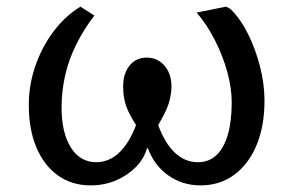

<svg xmlns="http://www.w3.org/2000/svg" viewBox="-20 -546 882 580"><path d="M254 14Q197 14 155 -16Q113 -46 90 -100.5Q67 -155 67 -229Q67 -289 86.5 -346Q106 -403 141 -450Q176 -497 223 -526L265 -499Q233 -457 210.5 -412Q188 -367 177 -319Q166 -271 166 -221Q166 -145 194 -100.5Q222 -56 271 -56Q309 -56 339.5 -84.5Q370 -113 391 -168Q377 -190 368 -209Q359 -228 355.5 -246.5Q352 -265 352 -285Q352 -324 371.5 -348Q391 -372 423 -372Q456 -372 477 -347.5Q498 -323 498 -285Q498 -275 496.5 -264Q495 -253 492 -241.5Q489 -230 484 -218.5Q479 -207 472.5 -194.5Q466 -182 458 -168Q478 -113 508.5 -84.5Q539 -56 578 -56Q611 -56 633.5 -77Q656 -98 668 -138.5Q680 -179 680 -236Q680 -280 666.5 -329Q653 -378 629 -425Q605 -472 574 -508L663 -526L676 -519Q706 -490 729 -444Q752 -398 765.5 -345Q779 -292 779 -242Q779 -165 755 -107.5Q731 -50 687.5 -18Q644 14 586 14Q531 14 488.5 -16Q446 -46 427 -98H424Q415 -66 389.5 -40.5Q364 -15 329 -0.5Q294 14 254 14Z"/></svg>

Font: Literata Variable Black
Style: Regular
Weight: 900
Designer: Latin by Veronika Burian and Jose Scaglione. Greek by Irene Vlachou. Cyrillic by Vera Evstafieva.
Foundry: TypeTogether
Version: Version 3.021